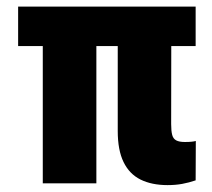

<svg xmlns="http://www.w3.org/2000/svg" viewBox="-20 -548 634 574"><path d="M564.9 -528.3V-410.2H34.2V-528.3ZM268.1 -528.3V0H107.9V-528.3ZM332 -528.3H492.2L491.7 -176.8Q491.7 -155.8 494.9 -144.3Q498 -132.8 507.1 -128.2Q516.1 -123.5 532.7 -123.5Q544.9 -123.5 552.2 -124.3Q559.6 -125 565.4 -126.5L564.9 -8.8Q544.9 -2 524.9 1.7Q504.9 5.4 481 5.4Q433.6 5.4 400.1 -11.2Q366.7 -27.8 349.4 -63.5Q332 -99.1 332 -156.2Z"/></svg>

Font: Roboto Condensed Black
Style: Regular
Weight: 900
Designer: Christian Robertson
Foundry: Google
Version: Version 3.008; 2023